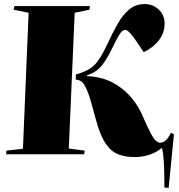

<svg xmlns="http://www.w3.org/2000/svg" viewBox="-20 -760 883 946"><path d="M354 -393Q393 -404 418.5 -419Q444 -434 464 -462Q484 -490 507 -539Q533 -595 558.5 -640.5Q584 -686 616 -713Q648 -740 694 -740Q732 -740 761.5 -713.5Q791 -687 791 -643Q791 -599 763.5 -562.5Q736 -526 688 -503L653 -555Q636 -581 621 -597Q606 -613 596 -613Q583 -613 568.5 -590Q554 -567 533 -523Q508 -470 481.5 -437Q455 -404 409 -389L408 -385Q482 -382 538 -351.5Q594 -321 633 -272Q663 -235 683 -188Q708 -131 723 -103Q738 -75 748.5 -66Q759 -57 769 -57Q784 -57 796.5 -68Q809 -79 822 -106L837 -98L811 166L790 164Q790 107 788 54.5Q786 2 778 -32Q751 -9 716 2.5Q681 14 643 14Q600 14 564.5 1Q529 -12 502 -50.5Q475 -89 454 -165Q442 -210 429 -256Q416 -302 402 -330Q394 -347 383.5 -356.5Q373 -366 353 -368ZM121 -697 47 -712 51 -730H423L420 -712L348 -697L319 -28L397 -18L395 0H10L12 -18L93 -27Z"/></svg>

Font: Literata 72pt Black
Style: Italic
Weight: 900
Italic angle: -2°
Designer: Latin by Veronika Burian and Jose Scaglione. Greek by Irene Vlachou. Cyrillic by Vera Evstafieva
Foundry: TypeTogether
Version: Version 3.002